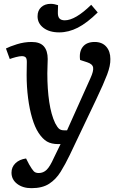

<svg xmlns="http://www.w3.org/2000/svg" viewBox="-20 -752 650 1002"><path d="M344 57Q321 105 296.5 144.5Q272 184 236.5 207Q201 230 144 230Q99 230 69.5 207.5Q40 185 40 149Q40 120 60.5 100Q81 80 116 75L132 106Q147 132 156 141.5Q165 151 182 151Q206 151 223.5 134Q241 117 261 72L296 0H284Q248 0 225 -13.5Q202 -27 181 -59Q162 -88 148 -135Q134 -182 126.5 -240.5Q119 -299 119 -361Q119 -377 119.5 -395.5Q120 -414 120 -429Q120 -447 113.5 -453Q107 -459 94 -459Q82 -459 63 -454Q44 -449 31 -444L11 -499Q30 -509 68 -521Q106 -533 145 -533Q189 -533 209 -510Q229 -487 229 -444Q229 -427 228 -409.5Q227 -392 227 -369Q227 -287 237 -220Q247 -153 268 -109Q280 -86 289.5 -79Q299 -72 313 -72H330L452 -344Q469 -381 466 -399.5Q463 -418 435 -427L398 -439Q392 -482 412 -507.5Q432 -533 474 -533Q513 -533 534.5 -508.5Q556 -484 556 -444Q557 -410 539 -362.5Q521 -315 482 -233ZM289 -583Q238 -583 207 -606.5Q176 -630 176 -667Q176 -697 195 -714.5Q214 -732 245 -732Q255 -732 264 -730Q273 -728 283 -725L282 -690Q281 -666 290 -656Q299 -646 318 -646Q373 -646 456 -727L490 -687Q434 -632 386 -607.5Q338 -583 289 -583Z"/></svg>

Font: Literata 7pt Medium
Style: Italic
Weight: 500
Italic angle: -2°
Designer: Latin by Veronika Burian and Jose Scaglione. Greek by Irene Vlachou. Cyrillic by Vera Evstafieva
Foundry: TypeTogether
Version: Version 3.002